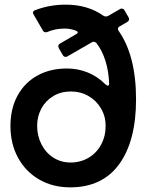

<svg xmlns="http://www.w3.org/2000/svg" viewBox="-20 -795 651 827"><path d="M25 -252Q25 -327 55.5 -383Q86 -439 141 -469.5Q196 -500 268 -500Q315 -500 357.5 -483Q400 -466 435 -431Q442 -426 444 -426Q447 -426 449 -429Q451 -432 450 -437Q448 -489 434 -533.5Q420 -578 395 -610Q390 -615 384 -615Q379 -615 376 -613L270 -552Q268 -550 263 -550Q255 -550 251 -557L233 -588Q231 -594 231 -596Q231 -603 238 -607L310 -649Q315 -652 315 -655Q315 -659 309 -662Q284 -672 259 -672Q218 -672 183 -657Q181 -656 177 -656Q169 -656 165 -663L125 -732Q122 -737 122 -740Q122 -748 131 -751Q193 -775 263 -775Q358 -775 426 -727Q431 -724 436 -724Q439 -724 445 -726L497 -756Q499 -758 504 -758Q512 -758 516 -751L534 -720Q536 -716 536 -713Q536 -705 529 -701L495 -681Q488 -677 488 -671Q488 -667 491 -662Q566 -555 566 -367Q566 -188 493.5 -88Q421 12 282 12Q207 12 148.5 -22Q90 -56 57.5 -116Q25 -176 25 -252ZM435 -253Q435 -294 415 -328Q395 -362 361 -381.5Q327 -401 285 -401Q243 -401 210 -381.5Q177 -362 158.5 -328Q140 -294 140 -253Q140 -210 158.5 -173.5Q177 -137 210 -116Q243 -95 284 -95Q327 -95 361.5 -115.5Q396 -136 415.5 -172Q435 -208 435 -253Z"/></svg>

Font: Open Sauce Two SemiBold
Style: Regular
Weight: 600
Designer: Alfredo Marco Pradil
Foundry: Creative Sauce Fz LLC
Version: Version 1.477